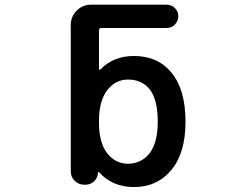

<svg xmlns="http://www.w3.org/2000/svg" viewBox="-20 -794 1040 804"><path d="M541 -10.7Q450.2 -10.7 394.5 -73.2Q393.6 -74.2 392.1 -73.7Q390.6 -73.2 390.6 -71.3Q389.6 -49.8 374.5 -35.2Q359.4 -20.5 337.9 -20.5H333Q309.6 -20.5 293 -36.6Q276.4 -52.7 276.4 -76.2V-689.5Q276.4 -724.6 301.3 -749.5Q326.2 -774.4 361.3 -774.4H677.7Q698.2 -774.4 712.4 -760.3Q726.6 -746.1 726.6 -726.1Q726.6 -706.1 712.4 -691.4Q698.2 -676.8 677.7 -676.8H404.3Q394.5 -676.8 394.5 -667V-505.9Q394.5 -502.9 397 -502Q399.4 -501 400.4 -502.9Q455.1 -559.6 541 -559.6Q641.6 -559.6 699.2 -488.3Q756.8 -418 756.8 -284.2Q756.8 -154.3 698.2 -83Q638.7 -10.7 541 -10.7ZM515.6 -460.9Q463.9 -460.9 428.7 -416Q394.5 -370.1 394.5 -289.1V-279.3Q394.5 -197.3 428.7 -152.3Q463.9 -108.4 515.6 -108.4Q571.3 -108.4 606.4 -152.3Q640.6 -197.3 640.6 -284.2Q640.6 -374 608.4 -418Q575.2 -460.9 515.6 -460.9Z"/></svg>

Font: Rounded-X Mgen+ 2m medium
Style: Regular
Weight: 500
Designer: [Source Han Sans]
Ryoko NISHIZUKA  (kana & ideographs); Paul D. Hunt (Latin, Greek & Cyrillic); Wenlong ZHANG  (bopomofo
Version: Version 1.059.20150602